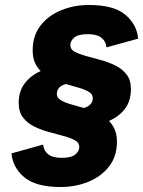

<svg xmlns="http://www.w3.org/2000/svg" viewBox="-20 -740 574 770"><path d="M223 10Q124 10 77.5 -29Q31 -68 26 -125L153 -160Q155 -136 173 -121.5Q191 -107 227 -107Q266 -107 282 -120.5Q298 -134 298 -151Q298 -168 280.5 -177.5Q263 -187 235.5 -194.5Q208 -202 176.5 -210.5Q145 -219 117.5 -232.5Q90 -246 72.5 -268.5Q55 -291 55 -327Q55 -374 79 -405.5Q103 -437 143 -455Q128 -470 119.5 -490Q111 -510 111 -538Q111 -597 142.5 -637.5Q174 -678 225.5 -699Q277 -720 337 -720Q436 -720 482.5 -681Q529 -642 534 -585L407 -550Q405 -574 387 -588.5Q369 -603 333 -603Q294 -603 278 -589.5Q262 -576 262 -559Q262 -542 279.5 -532.5Q297 -523 324.5 -515.5Q352 -508 383.5 -499.5Q415 -491 442.5 -477.5Q470 -464 487.5 -441.5Q505 -419 505 -383Q505 -335 481 -303.5Q457 -272 417 -255Q432 -240 440.5 -219.5Q449 -199 449 -172Q449 -113 417.5 -72.5Q386 -32 334.5 -11Q283 10 223 10ZM208 -363Q208 -348 223.5 -338.5Q239 -329 263.5 -322Q288 -315 316 -307Q352 -317 352 -347Q352 -362 336.5 -371.5Q321 -381 296.5 -388Q272 -395 244 -403Q208 -393 208 -363Z"/></svg>

Font: Livvic
Style: Bold Italic
Weight: 700
Italic angle: -10°
Designer: Jacques Le Bailly, Baron von Fonthausen
Version: Version 1.001; ttfautohint (v1.8.2)